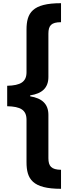

<svg xmlns="http://www.w3.org/2000/svg" viewBox="-20 -813 439 1202"><path d="M362 369V250C302 249 283 228 283 177V-94C283 -162 243 -198 169 -210V-216C243 -227 283 -263 283 -331V-602C283 -653 301 -674 362 -674V-793C182 -793 146 -732 146 -627V-361C146 -300 108 -278 25 -276V-148C108 -146 146 -125 146 -63V202C146 308 183 369 362 369Z"/></svg>

Font: Noto Sans Kannada ExtraCondensed ExtraBold
Style: Regular
Weight: 800
Width: 2
Designer: Jelle Bosma - Monotype Design Team
Foundry: Monotype Imaging Inc.
Version: Version 2.005